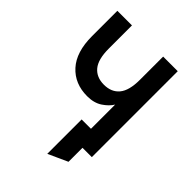

<svg xmlns="http://www.w3.org/2000/svg" viewBox="-245 -819 1106 1106"><g transform="rotate(45 308.0 -266.0)"><path d="M345 168V-112H540V0H464V114ZM421 0V-309Q403 -279 365.8 -254Q328.5 -229 273 -229Q171 -229 109.5 -296.8Q48 -364.5 48 -494V-700H167V-511Q167 -423.5 200.2 -383.8Q233.5 -344 294 -344Q355 -344 388 -383.8Q421 -423.5 421 -511V-700H540V0Z"/></g></svg>

Font: Overpass Mono
Style: Bold
Weight: 700
Monospace: yes
Designer: Delve Withrington, Dave Bailey
Foundry: Delve Fonts LLC
Version: Version 4.000